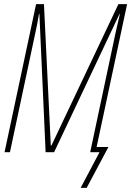

<svg xmlns="http://www.w3.org/2000/svg" viewBox="-20 -734 633 926"><path d="M369 172H398L503 -25H446L593 -714H551L228 -32H225L192 -714H154L2 0H28L151 -578Q156 -600 159.5 -618.5Q163 -637 168 -667H170L200 0H241L556 -666H558Q553 -643 547.5 -620Q542 -597 537 -574L415 0H460Z"/></svg>

Font: Noto Sans Display Condensed Thin
Style: Italic
Weight: 250
Width: 3
Italic angle: -12°
Designer: Monotype Design Team
Foundry: Monotype Imaging Inc.
Version: Version 1.900